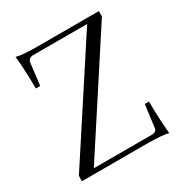

<svg xmlns="http://www.w3.org/2000/svg" viewBox="-155 -751 821 871"><g transform="rotate(-30 255.5 -315.0)"><path d="M481 -630V-602L105 -24H409Q435 -24 436 -46L451 -161H473Q473 -82 481 9Q450 0 372 0H29V-28L406 -606H124Q99 -606 95 -584L81 -469H58Q58 -563 50 -639Q82 -630 160 -630Z"/></g></svg>

Font: Arapey Thin
Style: Regular
Weight: 100
Designer: Eduardo Rodriguez Tunni
Foundry: Eduardo Rodriguez Tunni
Version: Version 4.000;hotconv 1.0.109;makeotfexe 2.5.65596